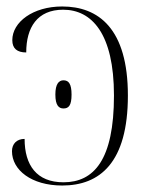

<svg xmlns="http://www.w3.org/2000/svg" viewBox="-20 -563 451 593"><path d="M172 10C288 10 375 -60 375 -268C375 -475 284 -543 172 -543C82 -543 18 -495 18 -439C18 -413 33 -401 61 -401C61 -478 95 -533 175 -533C263 -533 332 -460 332 -268C332 -69 270 0 176 0C93 0 56 -53 56 -134C32 -134 17 -119 17 -96C17 -38 77 10 172 10ZM176 -228C192 -228 201 -237 201 -271C201 -304 192 -315 176 -315C162 -315 151 -304 151 -271C151 -237 162 -228 176 -228Z"/></svg>

Font: Noto Serif Display ExtraLight
Style: Regular
Weight: 200
Designer: Monotype Design Team
Foundry: Monotype Imaging Inc.
Version: Version 2.009